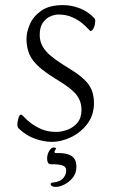

<svg xmlns="http://www.w3.org/2000/svg" viewBox="-20 -544 445 754"><path d="M182 13Q153 13 118 1Q83 -11 53 -40Q51 -42 49.5 -46Q48 -50 48 -53Q48 -64 52 -79Q56 -94 63 -94Q66 -94 75.5 -83.5Q85 -73 102 -60Q119 -47 143.5 -36.5Q168 -26 201 -26Q222 -26 245 -34.5Q268 -43 284 -62Q300 -81 300 -112Q300 -134 292.5 -151Q285 -168 271 -182Q257 -196 238 -209Q219 -222 196 -236Q138 -271 111 -305Q84 -339 84 -393Q84 -417 97 -448Q110 -479 141.5 -501.5Q173 -524 228 -524Q260 -524 293 -511.5Q326 -499 351 -472Q352 -471 353 -468.5Q354 -466 354 -463Q354 -447 348 -434.5Q342 -422 335 -422Q334 -422 325 -432Q316 -442 300.5 -454.5Q285 -467 262 -477Q239 -487 209 -487Q195 -487 177.5 -479.5Q160 -472 148 -454.5Q136 -437 136 -407Q136 -388 142.5 -372Q149 -356 162.5 -341Q176 -326 199 -309.5Q222 -293 255 -273Q305 -243 327 -213.5Q349 -184 349 -139Q349 -93 324 -59Q299 -25 260.5 -6Q222 13 182 13ZM199 190Q190 190 184.5 187Q179 184 179 179Q179 174 187 173Q216 170 228 156Q240 142 240 126Q240 110 225 105.5Q210 101 187 101H179Q172 101 168.5 95Q165 89 165 79Q165 62 173.5 48.5Q182 35 190 35Q193 35 196.5 36Q200 37 200 40Q200 41 197 45Q194 49 194 53Q194 57 201 57H208Q231 57 247 62Q263 67 271.5 78.5Q280 90 280 111Q280 136 266 153.5Q252 171 233 180.5Q214 190 199 190Z"/></svg>

Font: Briem Hand Thin
Style: Regular
Weight: 100
Designer: Gunnlaugur SE Briem, Eben Sorkin
Foundry: Sorkin Type Co.
Version: Version 1.003